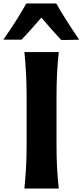

<svg xmlns="http://www.w3.org/2000/svg" viewBox="-66 -1090 478 1110"><path d="M75.2 0Q81.5 -64 84.7 -123.8Q87.9 -183.6 87.9 -257.8V-524.9Q87.9 -601.1 84.7 -662.4Q81.5 -723.6 75.2 -789.1H273.9Q266.6 -723.6 263.7 -662.4Q260.7 -601.1 260.7 -524.9V-257.8Q260.7 -183.6 263.7 -123.8Q266.6 -64 273.9 0ZM288.1 -858.4Q258.3 -890.6 229.5 -923.1Q200.7 -955.6 173.3 -988.3Q117.2 -922.9 59.1 -860.8H-46.4Q-10.3 -913.1 23.7 -965.6Q57.6 -1018.1 85.9 -1069.8H259.3Q288.6 -1018.1 322.5 -965.3Q356.4 -912.6 392.1 -860.4Z"/></svg>

Font: Pinar-DS3-FD Bold
Style: Regular
Weight: 700
Designer: Amin Abedi
Version: Version 3.000